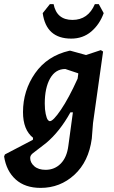

<svg xmlns="http://www.w3.org/2000/svg" viewBox="-74 -718 554 935"><path d="M407 -698 431 -654Q411 -599 370.5 -564.5Q330 -530 273 -530Q151 -530 134 -654L169 -698H187Q202 -621 279 -621Q355 -621 388 -698ZM269 -471 345 -450 417 -474 428 -467 379 -119 373 -43Q358 69 288.5 133Q219 197 124 197Q48 197 2.5 156Q-43 115 -54 44L-50 34L86 -37L87 -47Q38 -86 38 -172Q38 -277 97 -361.5Q156 -446 264 -471ZM144 -214Q144 -184 148.5 -163.5Q153 -143 158 -135.5Q163 -128 169 -128Q185 -128 223 -184Q261 -240 304 -335L307 -357V-361L244 -382Q196 -382 170 -336Q144 -290 144 -214ZM148 109Q192 109 222 78.5Q252 48 259 -9L281 -171H269Q217 -77 150 -21L85 29Q73 39 73 51Q73 74 93 91.5Q113 109 148 109Z"/></svg>

Font: Alegreya Sans
Style: Bold Italic
Weight: 700
Italic angle: -7°
Designer: Juan Pablo del Peral
Foundry: Huerta Tipografica
Version: Version 2.007